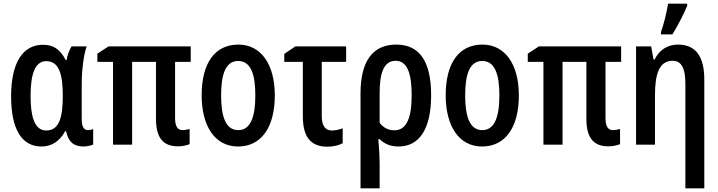

<svg xmlns="http://www.w3.org/2000/svg" viewBox="-20 -795 3948 1055"><path d="M208 10C264 10 308 -19 338 -74H343C356 -15 385 10 440 10C457 10 483 4 492 -1V-86C483 -82 474 -80 464 -80C440 -80 429 -99 429 -143V-335C429 -414 441 -497 456 -540H373C361 -520 350 -492 346 -465H341C310 -525 273 -549 216 -549C105 -549 41 -450 41 -266C41 -82 101 10 208 10ZM234 -78C165 -78 148 -167 148 -267C148 -394 175 -459 234 -459C305 -459 325 -386 325 -269C325 -153 307 -78 234 -78Z M958 9C983 9 1005 4 1022 -3V-86C1006 -82 993 -80 983 -80C956 -80 942 -101 942 -146V-455H1028V-540H576L515 -500V-455H601V0H706V-455H837V-143C837 -39 875 9 958 9Z M1288 10C1414 10 1490 -93 1490 -271C1490 -443 1413 -550 1290 -550C1161 -550 1088 -449 1088 -271C1088 -108 1157 10 1288 10ZM1289 -80C1218 -80 1195 -159 1195 -271C1195 -381 1217 -460 1289 -460C1360 -460 1383 -382 1383 -271C1383 -143 1352 -80 1289 -80Z M1778 11C1812 11 1844 3 1863 -8V-90C1842 -82 1822 -78 1803 -78C1767 -78 1748 -105 1748 -157V-455H1882V-540H1603L1542 -499V-455H1644V-157C1644 -44 1686 11 1778 11Z M1961 240H2066V100C2066 70 2064 34 2059 -31H2065C2091 -6 2123 10 2170 10C2285 10 2349 -88 2349 -271C2349 -457 2286 -550 2157 -550C2028 -550 1961 -459 1961 -281ZM2147 -79C2114 -79 2087 -93 2066 -120V-282C2066 -388 2086 -461 2154 -461C2222 -461 2242 -382 2242 -270C2242 -161 2220 -79 2147 -79Z M2629 10C2755 10 2831 -93 2831 -271C2831 -443 2754 -550 2631 -550C2502 -550 2429 -449 2429 -271C2429 -108 2498 10 2629 10ZM2630 -80C2559 -80 2536 -159 2536 -271C2536 -381 2558 -460 2630 -460C2701 -460 2724 -382 2724 -271C2724 -143 2693 -80 2630 -80Z M3323 9C3348 9 3370 4 3387 -3V-86C3371 -82 3358 -80 3348 -80C3321 -80 3307 -101 3307 -146V-455H3393V-540H2941L2880 -500V-455H2966V0H3071V-455H3202V-143C3202 -39 3240 9 3323 9Z M3612 -606H3675C3709 -662 3738 -720 3756 -763V-775H3651C3643 -725 3627 -661 3612 -619ZM3746 240H3850V-358C3850 -486 3802 -550 3705 -550C3648 -550 3602 -520 3577 -468H3571L3558 -540H3475V0H3579V-271C3579 -384 3600 -461 3676 -461C3725 -461 3746 -419 3746 -336Z"/></svg>

Font: Kathrein 67 Medium Condensed
Style: Regular
Weight: 500
Width: 3
Designer: Lazydogs Typefoundry, based on Open Sans by Ascender Corporation
Foundry: Lazydogs Typefoundry
Version: Version 1.003;PS 001.003;hotconv 1.0.88;makeotf.lib2.5.64775